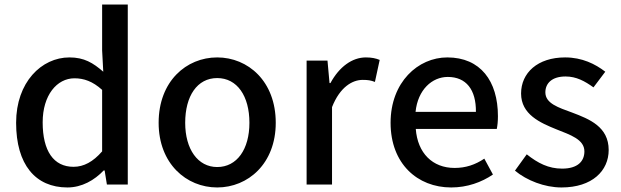

<svg xmlns="http://www.w3.org/2000/svg" viewBox="-20 -815 2738 846"><path d="M277 11C341 11 396 -21 437 -64H441L451 -2H543V-795H430V-593L435 -499C390 -538 351 -562 286 -562C163 -562 51 -453 51 -274C51 -90 136 11 277 11ZM304 -80C216 -80 168 -150 168 -276C168 -396 231 -470 308 -470C349 -470 388 -457 430 -419V-148C390 -102 349 -80 304 -80Z M937 11C1073 11 1195 -94 1195 -274C1195 -457 1073 -562 937 -562C801 -562 679 -457 679 -274C679 -94 801 11 937 11ZM937 -79C852 -79 796 -157 796 -274C796 -392 849 -471 937 -471C1025 -471 1079 -392 1079 -274C1079 -157 1024 -79 937 -79Z M1423 -548H1331V-2H1443V-343C1478 -432 1533 -463 1578 -463C1601 -463 1614 -461 1632 -454L1653 -551C1636 -558 1618 -562 1592 -562C1532 -562 1475 -521 1436 -449H1432Z M1968 11C2039 11 2102 -12 2152 -46L2114 -116C2074 -89 2032 -75 1983 -75C1886 -75 1820 -140 1812 -247H2169C2172 -262 2174 -280 2174 -303C2174 -458 2097 -562 1951 -562C1822 -562 1701 -453 1701 -274C1701 -94 1819 11 1968 11ZM2077 -322H1811C1821 -420 1884 -476 1953 -476C2034 -476 2078 -420 2077 -322Z M2454 11C2590 11 2662 -63 2662 -154C2662 -256 2578 -290 2501 -319C2441 -341 2383 -359 2383 -408C2383 -448 2412 -478 2472 -478C2519 -478 2556 -458 2595 -430L2647 -499C2603 -533 2545 -562 2470 -562C2349 -562 2276 -494 2276 -403C2276 -311 2360 -274 2432 -245C2492 -221 2555 -201 2555 -148C2555 -104 2525 -72 2457 -72C2397 -72 2350 -96 2301 -135L2249 -63C2301 -20 2379 11 2454 11Z"/></svg>

Font: Bithumb Trading Sans Medium
Style: Regular
Weight: 500
Designer: Ham Hyungwon
Foundry: Bithumb
Version: Version 1.200;FEAKit 1.0